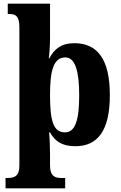

<svg xmlns="http://www.w3.org/2000/svg" viewBox="-20 -780 656 1040"><path d="M10 240H333V184H312C276 184 251 173 251 116V58C251 16 249 -37 246 -63H251C278 -14 317 12 388 12C509 12 575 -72 575 -265C575 -460 507 -546 383 -546C311 -546 274 -514 247 -464H244C248 -486 251 -540 251 -575V-760H22V-704H30C63 -704 85 -695 85 -633V118C85 173 59 184 23 184H10ZM332 -63C268 -63 251 -127 251 -266C251 -393 268 -469 334 -469C387 -469 409 -395 409 -264C409 -128 387 -63 332 -63Z"/></svg>

Font: Noto Serif Devanagari SemiCondensed ExtraBold
Style: Regular
Weight: 800
Width: 4
Designer: Universal Thirst, Indian Type Foundry and the Monotype Design Team
Foundry: Monotype Imaging Inc.
Version: Version 2.004